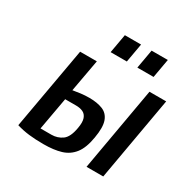

<svg xmlns="http://www.w3.org/2000/svg" viewBox="-158 -837 983 995"><g transform="rotate(30 334.0 -340.0)"><path d="M228 10Q179 10 140.5 5.5Q102 1 66 -10L153 -500H253L218 -307Q240 -311 264.5 -314Q289 -317 315 -317Q361 -317 394 -304Q427 -291 440 -255.5Q453 -220 441 -152Q430 -86 402.5 -51Q375 -16 332 -3Q289 10 228 10ZM174 -53H239Q275 -53 303 -73Q331 -93 341 -152Q348 -190 340.5 -211Q333 -232 315.5 -240Q298 -248 274 -248H209ZM480 0 568 -500H668L580 0ZM451 -577 471 -690H568L548 -577ZM291 -577 311 -690H408L388 -577Z"/></g></svg>

Font: Cuprum Medium
Style: Italic
Weight: 500
Italic angle: -10°
Version: Version 3.000